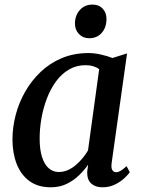

<svg xmlns="http://www.w3.org/2000/svg" viewBox="-20 -786 606 816"><path d="M454.5 -93.5Q451.5 -71 457.8 -62.5Q464 -54 473.5 -54Q482 -54 492.8 -60.2Q503.5 -66.5 518 -80L531.5 -54Q526.5 -46 510.5 -30.5Q494.5 -15 470.2 -2.5Q446 10 415 10Q385.5 10 367.8 -6Q350 -22 350.5 -55L354.5 -86Q338 -62.5 315.2 -40.5Q292.5 -18.5 262.8 -4.2Q233 10 195.5 10Q141.5 10 105.2 -16.5Q69 -43 51 -89Q33 -135 33 -193.5Q33 -244.5 46.5 -296.8Q60 -349 86.8 -396Q113.5 -443 152.5 -480.2Q191.5 -517.5 242.8 -539Q294 -560.5 356.5 -560.5Q381 -560.5 409 -554.2Q437 -548 458 -539.5L520 -559ZM401.5 -492Q390 -500.5 375.5 -504.8Q361 -509 344 -509Q304.5 -509 273 -490.5Q241.5 -472 218.2 -440.2Q195 -408.5 179.5 -368Q164 -327.5 156.2 -283.5Q148.5 -239.5 148.5 -197Q148.5 -150 158.8 -118.2Q169 -86.5 187.2 -70.8Q205.5 -55 229.5 -55Q250.5 -55 268.8 -63.2Q287 -71.5 302.8 -85Q318.5 -98.5 331.5 -114.5Q344.5 -130.5 354 -146.5ZM359 -623.5Q332.5 -623.5 315.2 -641.8Q298 -660 298.5 -688Q299.5 -722 320 -744.2Q340.5 -766.5 372.5 -766.5Q400.5 -766.5 416.8 -748.8Q433 -731 432.5 -705Q432.5 -669.5 412.5 -646.5Q392.5 -623.5 359 -623.5Z"/></svg>

Font: Merriweather 36pt Medium
Style: Italic
Weight: 500
Italic angle: -7.8°
Version: Version 2.101